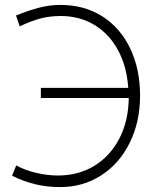

<svg xmlns="http://www.w3.org/2000/svg" viewBox="-20 -720 627 780"><path d="M215 -7Q299 -7 363.5 -46.5Q428 -86 465 -157.5Q502 -229 503 -322H146V-363H501Q495 -451 459 -517Q423 -583 363 -619Q303 -655 227 -655Q182 -655 144.5 -645Q107 -635 60 -613L45 -657Q97 -678 139.5 -689Q182 -700 226 -700Q322 -700 395 -654Q468 -608 508.5 -524Q549 -440 549 -331Q549 -225 507 -140Q465 -55 391 -7.5Q317 40 225 40Q172 40 125 29Q78 18 29 -6L46 -48Q80 -29 126 -18Q172 -7 215 -7Z"/></svg>

Font: Gmarket Sans TTF Light
Style: Regular
Weight: 300
Designer: Creative Director : Sungho Lee; Art Director : Kiwoong Choi; Project Manager : Sori Yang, Jongwook Yoon; Font Designer :
Foundry: Sandoll Inc.
Version: Version 1.000;hotconv 1.0.109;makeotfexe 2.5.65596